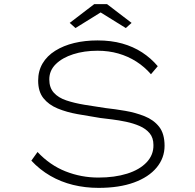

<svg xmlns="http://www.w3.org/2000/svg" viewBox="-20 -901 944 931"><path d="M458 10Q393 10 334 -4.5Q275 -19 224 -48.5Q173 -78 132 -122L162 -164Q222 -100 298 -70Q374 -40 457 -40Q536 -40 596.5 -59Q657 -78 691 -114Q725 -150 724 -198Q724 -233 705.5 -255Q687 -277 657 -290Q627 -303 591.5 -310.5Q556 -318 523 -322Q490 -326 466 -329Q410 -338 356.5 -347.5Q303 -357 259.5 -375Q216 -393 190.5 -425Q165 -457 165 -510Q165 -557 186.5 -593.5Q208 -630 248 -655Q288 -680 340 -692.5Q392 -705 453 -705Q519 -705 572.5 -690Q626 -675 669 -647Q712 -619 745 -580L712 -541Q681 -577 641 -602.5Q601 -628 554 -641.5Q507 -655 453 -655Q388 -655 335 -638Q282 -621 250.5 -590Q219 -559 219 -516Q219 -476 241 -451.5Q263 -427 302 -414Q341 -401 389.5 -393Q438 -385 492 -377Q538 -372 587.5 -363.5Q637 -355 681 -337.5Q725 -320 751.5 -286.5Q778 -253 778 -194Q778 -135 739.5 -88.5Q701 -42 629.5 -16Q558 10 458 10ZM346 -765 318 -790 437 -881H499L618 -790L590 -765L453 -850H483Z"/></svg>

Font: Lexend Zetta ExtraLight
Style: Regular
Weight: 250
Version: Version 1.007